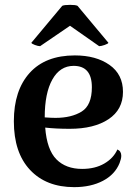

<svg xmlns="http://www.w3.org/2000/svg" viewBox="-20 -756 562 790"><path d="M479 -115Q479 -103 472 -85Q453 -38 403.5 -12Q354 14 285 14Q170 14 103.5 -57Q37 -128 37 -257Q37 -384 102 -456Q167 -528 288 -528Q375 -528 430.5 -489Q486 -450 486 -378Q486 -305 426.5 -265.5Q367 -226 267 -226Q210 -226 166 -231Q173 -140 212 -100.5Q251 -61 318 -61Q371 -61 409 -83Q447 -105 463 -141Q479 -134 479 -115ZM164 -273Q192 -271 208 -271Q274 -271 316 -297Q358 -323 358 -397Q358 -485 283 -485Q227 -485 195.5 -429Q164 -373 164 -273ZM109 -580 236 -732Q244 -736 269 -736Q291 -736 299 -732L426 -580Q425 -576 410.5 -571Q396 -566 388 -566L268 -650L145 -566Q137 -566 123.5 -571Q110 -576 109 -580Z"/></svg>

Font: Arima Madurai ExtraBold
Style: Regular
Weight: 800
Designer: Joana Correia and Natanael Gama
Foundry: NDISCOVER
Version: Version 1.020